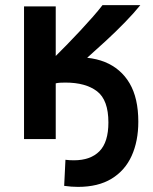

<svg xmlns="http://www.w3.org/2000/svg" viewBox="-20 -544 600 751"><path d="M285 187Q273 187 259 186Q245 185 231 183L236 81Q244 82 252.5 82.5Q261 83 269 83Q334 83 369 47.5Q404 12 404 -65Q404 -153 359.5 -187Q315 -221 236 -221Q226 -221 216 -220.5Q206 -220 198 -218V0H74V-519H198V-325Q220 -347 245 -372.5Q270 -398 295 -425Q320 -452 342.5 -477.5Q365 -503 381 -524H529Q504 -493 469 -457Q434 -421 395.5 -385.5Q357 -350 321 -318Q359 -314 390 -301.5Q421 -289 445.5 -268Q470 -247 487 -218Q504 -189 512.5 -151.5Q521 -114 521 -68Q521 8 495 65.5Q469 123 416.5 155Q364 187 285 187Z"/></svg>

Font: Ubuntu Sans Mono SemiBold
Style: Regular
Weight: 600
Monospace: yes
Designer: Dalton Maag Ltd
Foundry: Dalton Maag Ltd
Version: Version 1.006